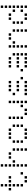

<svg xmlns="http://www.w3.org/2000/svg" viewBox="2050 -2770 700 4840"><g transform="rotate(-90 2400.0 -350.0)"><path d="M121 -680Q120 -680 120 -680Q120 -680 120 -679V-621Q120 -620 120 -620Q120 -620 121 -620H179Q180 -620 180 -620Q180 -620 180 -621V-679Q180 -680 180 -680Q180 -680 179 -680ZM121 -580Q120 -580 120 -580Q120 -580 120 -579V-521Q120 -520 120 -520Q120 -520 121 -520H179Q180 -520 180 -520Q180 -520 180 -521V-579Q180 -580 180 -580Q180 -580 179 -580ZM21 -480Q20 -480 20 -480Q20 -480 20 -479V-421Q20 -420 20 -420Q20 -420 21 -420H79Q80 -420 80 -420Q80 -420 80 -421V-479Q80 -480 80 -480Q80 -480 79 -480ZM121 -480Q120 -480 120 -480Q120 -480 120 -479V-421Q120 -420 120 -420Q120 -420 121 -420H179Q180 -420 180 -420Q180 -420 180 -421V-479Q180 -480 180 -480Q180 -480 179 -480ZM221 -480Q220 -480 220 -480Q220 -480 220 -479V-421Q220 -420 220 -420Q220 -420 221 -420H279Q280 -420 280 -420Q280 -420 280 -421V-479Q280 -480 280 -480Q280 -480 279 -480ZM321 -480Q320 -480 320 -480Q320 -480 320 -479V-421Q320 -420 320 -420Q320 -420 321 -420H379Q380 -420 380 -420Q380 -420 380 -421V-479Q380 -480 380 -480Q380 -480 379 -480ZM121 -380Q120 -380 120 -380Q120 -380 120 -379V-321Q120 -320 120 -320Q120 -320 121 -320H179Q180 -320 180 -320Q180 -320 180 -321V-379Q180 -380 180 -380Q180 -380 179 -380ZM121 -280Q120 -280 120 -280Q120 -280 120 -279V-221Q120 -220 120 -220Q120 -220 121 -220H179Q180 -220 180 -220Q180 -220 180 -221V-279Q180 -280 180 -280Q180 -280 179 -280ZM121 -180Q120 -180 120 -180Q120 -180 120 -179V-121Q120 -120 120 -120Q120 -120 121 -120H179Q180 -120 180 -120Q180 -120 180 -121V-179Q180 -180 180 -180Q180 -180 179 -180ZM421 -180Q420 -180 420 -180Q420 -180 420 -179V-121Q420 -120 420 -120Q420 -120 421 -120H479Q480 -120 480 -120Q480 -120 480 -121V-179Q480 -180 480 -180Q480 -180 479 -180ZM221 -80Q220 -80 220 -80Q220 -80 220 -79V-21Q220 -20 220 -20Q220 -20 221 -20H279Q280 -20 280 -20Q280 -20 280 -21V-79Q280 -80 280 -80Q280 -80 279 -80ZM321 -80Q320 -80 320 -80Q320 -80 320 -79V-21Q320 -20 320 -20Q320 -20 321 -20H379Q380 -20 380 -20Q380 -20 380 -21V-79Q380 -80 380 -80Q380 -80 379 -80Z M621 -680Q620 -680 620 -680Q620 -680 620 -679V-621Q620 -620 620 -620Q620 -620 621 -620H679Q680 -620 680 -620Q680 -620 680 -621V-679Q680 -680 680 -680Q680 -680 679 -680ZM621 -580Q620 -580 620 -580Q620 -580 620 -579V-521Q620 -520 620 -520Q620 -520 621 -520H679Q680 -520 680 -520Q680 -520 680 -521V-579Q680 -580 680 -580Q680 -580 679 -580ZM621 -480Q620 -480 620 -480Q620 -480 620 -479V-421Q620 -420 620 -420Q620 -420 621 -420H679Q680 -420 680 -420Q680 -420 680 -421V-479Q680 -480 680 -480Q680 -480 679 -480ZM821 -480Q820 -480 820 -480Q820 -480 820 -479V-421Q820 -420 820 -420Q820 -420 821 -420H879Q880 -420 880 -420Q880 -420 880 -421V-479Q880 -480 880 -480Q880 -480 879 -480ZM921 -480Q920 -480 920 -480Q920 -480 920 -479V-421Q920 -420 920 -420Q920 -420 921 -420H979Q980 -420 980 -420Q980 -420 980 -421V-479Q980 -480 980 -480Q980 -480 979 -480ZM621 -380Q620 -380 620 -380Q620 -380 620 -379V-321Q620 -320 620 -320Q620 -320 621 -320H679Q680 -320 680 -320Q680 -320 680 -321V-379Q680 -380 680 -380Q680 -380 679 -380ZM721 -380Q720 -380 720 -380Q720 -380 720 -379V-321Q720 -320 720 -320Q720 -320 721 -320H779Q780 -320 780 -320Q780 -320 780 -321V-379Q780 -380 780 -380Q780 -380 779 -380ZM1021 -380Q1020 -380 1020 -380Q1020 -380 1020 -379V-321Q1020 -320 1020 -320Q1020 -320 1021 -320H1079Q1080 -320 1080 -320Q1080 -320 1080 -321V-379Q1080 -380 1080 -380Q1080 -380 1079 -380ZM621 -280Q620 -280 620 -280Q620 -280 620 -279V-221Q620 -220 620 -220Q620 -220 621 -220H679Q680 -220 680 -220Q680 -220 680 -221V-279Q680 -280 680 -280Q680 -280 679 -280ZM1021 -280Q1020 -280 1020 -280Q1020 -280 1020 -279V-221Q1020 -220 1020 -220Q1020 -220 1021 -220H1079Q1080 -220 1080 -220Q1080 -220 1080 -221V-279Q1080 -280 1080 -280Q1080 -280 1079 -280ZM621 -180Q620 -180 620 -180Q620 -180 620 -179V-121Q620 -120 620 -120Q620 -120 621 -120H679Q680 -120 680 -120Q680 -120 680 -121V-179Q680 -180 680 -180Q680 -180 679 -180ZM1021 -180Q1020 -180 1020 -180Q1020 -180 1020 -179V-121Q1020 -120 1020 -120Q1020 -120 1021 -120H1079Q1080 -120 1080 -120Q1080 -120 1080 -121V-179Q1080 -180 1080 -180Q1080 -180 1079 -180ZM621 -80Q620 -80 620 -80Q620 -80 620 -79V-21Q620 -20 620 -20Q620 -20 621 -20H679Q680 -20 680 -20Q680 -20 680 -21V-79Q680 -80 680 -80Q680 -80 679 -80ZM1021 -80Q1020 -80 1020 -80Q1020 -80 1020 -79V-21Q1020 -20 1020 -20Q1020 -20 1021 -20H1079Q1080 -20 1080 -20Q1080 -20 1080 -21V-79Q1080 -80 1080 -80Q1080 -80 1079 -80Z M1321 -480Q1320 -480 1320 -480Q1320 -480 1320 -479V-421Q1320 -420 1320 -420Q1320 -420 1321 -420H1379Q1380 -420 1380 -420Q1380 -420 1380 -421V-479Q1380 -480 1380 -480Q1380 -480 1379 -480ZM1421 -480Q1420 -480 1420 -480Q1420 -480 1420 -479V-421Q1420 -420 1420 -420Q1420 -420 1421 -420H1479Q1480 -420 1480 -420Q1480 -420 1480 -421V-479Q1480 -480 1480 -480Q1480 -480 1479 -480ZM1521 -480Q1520 -480 1520 -480Q1520 -480 1520 -479V-421Q1520 -420 1520 -420Q1520 -420 1521 -420H1579Q1580 -420 1580 -420Q1580 -420 1580 -421V-479Q1580 -480 1580 -480Q1580 -480 1579 -480ZM1221 -380Q1220 -380 1220 -380Q1220 -380 1220 -379V-321Q1220 -320 1220 -320Q1220 -320 1221 -320H1279Q1280 -320 1280 -320Q1280 -320 1280 -321V-379Q1280 -380 1280 -380Q1280 -380 1279 -380ZM1621 -380Q1620 -380 1620 -380Q1620 -380 1620 -379V-321Q1620 -320 1620 -320Q1620 -320 1621 -320H1679Q1680 -320 1680 -320Q1680 -320 1680 -321V-379Q1680 -380 1680 -380Q1680 -380 1679 -380ZM1221 -280Q1220 -280 1220 -280Q1220 -280 1220 -279V-221Q1220 -220 1220 -220Q1220 -220 1221 -220H1279Q1280 -220 1280 -220Q1280 -220 1280 -221V-279Q1280 -280 1280 -280Q1280 -280 1279 -280ZM1621 -280Q1620 -280 1620 -280Q1620 -280 1620 -279V-221Q1620 -220 1620 -220Q1620 -220 1621 -220H1679Q1680 -220 1680 -220Q1680 -220 1680 -221V-279Q1680 -280 1680 -280Q1680 -280 1679 -280ZM1221 -180Q1220 -180 1220 -180Q1220 -180 1220 -179V-121Q1220 -120 1220 -120Q1220 -120 1221 -120H1279Q1280 -120 1280 -120Q1280 -120 1280 -121V-179Q1280 -180 1280 -180Q1280 -180 1279 -180ZM1621 -180Q1620 -180 1620 -180Q1620 -180 1620 -179V-121Q1620 -120 1620 -120Q1620 -120 1621 -120H1679Q1680 -120 1680 -120Q1680 -120 1680 -121V-179Q1680 -180 1680 -180Q1680 -180 1679 -180ZM1321 -80Q1320 -80 1320 -80Q1320 -80 1320 -79V-21Q1320 -20 1320 -20Q1320 -20 1321 -20H1379Q1380 -20 1380 -20Q1380 -20 1380 -21V-79Q1380 -80 1380 -80Q1380 -80 1379 -80ZM1421 -80Q1420 -80 1420 -80Q1420 -80 1420 -79V-21Q1420 -20 1420 -20Q1420 -20 1421 -20H1479Q1480 -20 1480 -20Q1480 -20 1480 -21V-79Q1480 -80 1480 -80Q1480 -80 1479 -80ZM1521 -80Q1520 -80 1520 -80Q1520 -80 1520 -79V-21Q1520 -20 1520 -20Q1520 -20 1521 -20H1579Q1580 -20 1580 -20Q1580 -20 1580 -21V-79Q1580 -80 1580 -80Q1580 -80 1579 -80Z M1821 -480Q1820 -480 1820 -480Q1820 -480 1820 -479V-421Q1820 -420 1820 -420Q1820 -420 1821 -420H1879Q1880 -420 1880 -420Q1880 -420 1880 -421V-479Q1880 -480 1880 -480Q1880 -480 1879 -480ZM2221 -480Q2220 -480 2220 -480Q2220 -480 2220 -479V-421Q2220 -420 2220 -420Q2220 -420 2221 -420H2279Q2280 -420 2280 -420Q2280 -420 2280 -421V-479Q2280 -480 2280 -480Q2280 -480 2279 -480ZM1821 -380Q1820 -380 1820 -380Q1820 -380 1820 -379V-321Q1820 -320 1820 -320Q1820 -320 1821 -320H1879Q1880 -320 1880 -320Q1880 -320 1880 -321V-379Q1880 -380 1880 -380Q1880 -380 1879 -380ZM2221 -380Q2220 -380 2220 -380Q2220 -380 2220 -379V-321Q2220 -320 2220 -320Q2220 -320 2221 -320H2279Q2280 -320 2280 -320Q2280 -320 2280 -321V-379Q2280 -380 2280 -380Q2280 -380 2279 -380ZM1821 -280Q1820 -280 1820 -280Q1820 -280 1820 -279V-221Q1820 -220 1820 -220Q1820 -220 1821 -220H1879Q1880 -220 1880 -220Q1880 -220 1880 -221V-279Q1880 -280 1880 -280Q1880 -280 1879 -280ZM2221 -280Q2220 -280 2220 -280Q2220 -280 2220 -279V-221Q2220 -220 2220 -220Q2220 -220 2221 -220H2279Q2280 -220 2280 -220Q2280 -220 2280 -221V-279Q2280 -280 2280 -280Q2280 -280 2279 -280ZM1821 -180Q1820 -180 1820 -180Q1820 -180 1820 -179V-121Q1820 -120 1820 -120Q1820 -120 1821 -120H1879Q1880 -120 1880 -120Q1880 -120 1880 -121V-179Q1880 -180 1880 -180Q1880 -180 1879 -180ZM2121 -180Q2120 -180 2120 -180Q2120 -180 2120 -179V-121Q2120 -120 2120 -120Q2120 -120 2121 -120H2179Q2180 -120 2180 -120Q2180 -120 2180 -121V-179Q2180 -180 2180 -180Q2180 -180 2179 -180ZM2221 -180Q2220 -180 2220 -180Q2220 -180 2220 -179V-121Q2220 -120 2220 -120Q2220 -120 2221 -120H2279Q2280 -120 2280 -120Q2280 -120 2280 -121V-179Q2280 -180 2280 -180Q2280 -180 2279 -180ZM1921 -80Q1920 -80 1920 -80Q1920 -80 1920 -79V-21Q1920 -20 1920 -20Q1920 -20 1921 -20H1979Q1980 -20 1980 -20Q1980 -20 1980 -21V-79Q1980 -80 1980 -80Q1980 -80 1979 -80ZM2021 -80Q2020 -80 2020 -80Q2020 -80 2020 -79V-21Q2020 -20 2020 -20Q2020 -20 2021 -20H2079Q2080 -20 2080 -20Q2080 -20 2080 -21V-79Q2080 -80 2080 -80Q2080 -80 2079 -80ZM2221 -80Q2220 -80 2220 -80Q2220 -80 2220 -79V-21Q2220 -20 2220 -20Q2220 -20 2221 -20H2279Q2280 -20 2280 -20Q2280 -20 2280 -21V-79Q2280 -80 2280 -80Q2280 -80 2279 -80Z M2521 -480Q2520 -480 2520 -480Q2520 -480 2520 -479V-421Q2520 -420 2520 -420Q2520 -420 2521 -420H2579Q2580 -420 2580 -420Q2580 -420 2580 -421V-479Q2580 -480 2580 -480Q2580 -480 2579 -480ZM2621 -480Q2620 -480 2620 -480Q2620 -480 2620 -479V-421Q2620 -420 2620 -420Q2620 -420 2621 -420H2679Q2680 -420 2680 -420Q2680 -420 2680 -421V-479Q2680 -480 2680 -480Q2680 -480 2679 -480ZM2721 -480Q2720 -480 2720 -480Q2720 -480 2720 -479V-421Q2720 -420 2720 -420Q2720 -420 2721 -420H2779Q2780 -420 2780 -420Q2780 -420 2780 -421V-479Q2780 -480 2780 -480Q2780 -480 2779 -480ZM2421 -380Q2420 -380 2420 -380Q2420 -380 2420 -379V-321Q2420 -320 2420 -320Q2420 -320 2421 -320H2479Q2480 -320 2480 -320Q2480 -320 2480 -321V-379Q2480 -380 2480 -380Q2480 -380 2479 -380ZM2521 -280Q2520 -280 2520 -280Q2520 -280 2520 -279V-221Q2520 -220 2520 -220Q2520 -220 2521 -220H2579Q2580 -220 2580 -220Q2580 -220 2580 -221V-279Q2580 -280 2580 -280Q2580 -280 2579 -280ZM2621 -280Q2620 -280 2620 -280Q2620 -280 2620 -279V-221Q2620 -220 2620 -220Q2620 -220 2621 -220H2679Q2680 -220 2680 -220Q2680 -220 2680 -221V-279Q2680 -280 2680 -280Q2680 -280 2679 -280ZM2721 -280Q2720 -280 2720 -280Q2720 -280 2720 -279V-221Q2720 -220 2720 -220Q2720 -220 2721 -220H2779Q2780 -220 2780 -220Q2780 -220 2780 -221V-279Q2780 -280 2780 -280Q2780 -280 2779 -280ZM2821 -180Q2820 -180 2820 -180Q2820 -180 2820 -179V-121Q2820 -120 2820 -120Q2820 -120 2821 -120H2879Q2880 -120 2880 -120Q2880 -120 2880 -121V-179Q2880 -180 2880 -180Q2880 -180 2879 -180ZM2421 -80Q2420 -80 2420 -80Q2420 -80 2420 -79V-21Q2420 -20 2420 -20Q2420 -20 2421 -20H2479Q2480 -20 2480 -20Q2480 -20 2480 -21V-79Q2480 -80 2480 -80Q2480 -80 2479 -80ZM2521 -80Q2520 -80 2520 -80Q2520 -80 2520 -79V-21Q2520 -20 2520 -20Q2520 -20 2521 -20H2579Q2580 -20 2580 -20Q2580 -20 2580 -21V-79Q2580 -80 2580 -80Q2580 -80 2579 -80ZM2621 -80Q2620 -80 2620 -80Q2620 -80 2620 -79V-21Q2620 -20 2620 -20Q2620 -20 2621 -20H2679Q2680 -20 2680 -20Q2680 -20 2680 -21V-79Q2680 -80 2680 -80Q2680 -80 2679 -80ZM2721 -80Q2720 -80 2720 -80Q2720 -80 2720 -79V-21Q2720 -20 2720 -20Q2720 -20 2721 -20H2779Q2780 -20 2780 -20Q2780 -20 2780 -21V-79Q2780 -80 2780 -80Q2780 -80 2779 -80Z M3121 -480Q3120 -480 3120 -480Q3120 -480 3120 -479V-421Q3120 -420 3120 -420Q3120 -420 3121 -420H3179Q3180 -420 3180 -420Q3180 -420 3180 -421V-479Q3180 -480 3180 -480Q3180 -480 3179 -480ZM3221 -480Q3220 -480 3220 -480Q3220 -480 3220 -479V-421Q3220 -420 3220 -420Q3220 -420 3221 -420H3279Q3280 -420 3280 -420Q3280 -420 3280 -421V-479Q3280 -480 3280 -480Q3280 -480 3279 -480ZM3321 -480Q3320 -480 3320 -480Q3320 -480 3320 -479V-421Q3320 -420 3320 -420Q3320 -420 3321 -420H3379Q3380 -420 3380 -420Q3380 -420 3380 -421V-479Q3380 -480 3380 -480Q3380 -480 3379 -480ZM3421 -380Q3420 -380 3420 -380Q3420 -380 3420 -379V-321Q3420 -320 3420 -320Q3420 -320 3421 -320H3479Q3480 -320 3480 -320Q3480 -320 3480 -321V-379Q3480 -380 3480 -380Q3480 -380 3479 -380ZM3121 -280Q3120 -280 3120 -280Q3120 -280 3120 -279V-221Q3120 -220 3120 -220Q3120 -220 3121 -220H3179Q3180 -220 3180 -220Q3180 -220 3180 -221V-279Q3180 -280 3180 -280Q3180 -280 3179 -280ZM3221 -280Q3220 -280 3220 -280Q3220 -280 3220 -279V-221Q3220 -220 3220 -220Q3220 -220 3221 -220H3279Q3280 -220 3280 -220Q3280 -220 3280 -221V-279Q3280 -280 3280 -280Q3280 -280 3279 -280ZM3321 -280Q3320 -280 3320 -280Q3320 -280 3320 -279V-221Q3320 -220 3320 -220Q3320 -220 3321 -220H3379Q3380 -220 3380 -220Q3380 -220 3380 -221V-279Q3380 -280 3380 -280Q3380 -280 3379 -280ZM3421 -280Q3420 -280 3420 -280Q3420 -280 3420 -279V-221Q3420 -220 3420 -220Q3420 -220 3421 -220H3479Q3480 -220 3480 -220Q3480 -220 3480 -221V-279Q3480 -280 3480 -280Q3480 -280 3479 -280ZM3021 -180Q3020 -180 3020 -180Q3020 -180 3020 -179V-121Q3020 -120 3020 -120Q3020 -120 3021 -120H3079Q3080 -120 3080 -120Q3080 -120 3080 -121V-179Q3080 -180 3080 -180Q3080 -180 3079 -180ZM3421 -180Q3420 -180 3420 -180Q3420 -180 3420 -179V-121Q3420 -120 3420 -120Q3420 -120 3421 -120H3479Q3480 -120 3480 -120Q3480 -120 3480 -121V-179Q3480 -180 3480 -180Q3480 -180 3479 -180ZM3121 -80Q3120 -80 3120 -80Q3120 -80 3120 -79V-21Q3120 -20 3120 -20Q3120 -20 3121 -20H3179Q3180 -20 3180 -20Q3180 -20 3180 -21V-79Q3180 -80 3180 -80Q3180 -80 3179 -80ZM3221 -80Q3220 -80 3220 -80Q3220 -80 3220 -79V-21Q3220 -20 3220 -20Q3220 -20 3221 -20H3279Q3280 -20 3280 -20Q3280 -20 3280 -21V-79Q3280 -80 3280 -80Q3280 -80 3279 -80ZM3321 -80Q3320 -80 3320 -80Q3320 -80 3320 -79V-21Q3320 -20 3320 -20Q3320 -20 3321 -20H3379Q3380 -20 3380 -20Q3380 -20 3380 -21V-79Q3380 -80 3380 -80Q3380 -80 3379 -80ZM3421 -80Q3420 -80 3420 -80Q3420 -80 3420 -79V-21Q3420 -20 3420 -20Q3420 -20 3421 -20H3479Q3480 -20 3480 -20Q3480 -20 3480 -21V-79Q3480 -80 3480 -80Q3480 -80 3479 -80Z M3621 -480Q3620 -480 3620 -480Q3620 -480 3620 -479V-421Q3620 -420 3620 -420Q3620 -420 3621 -420H3679Q3680 -420 3680 -420Q3680 -420 3680 -421V-479Q3680 -480 3680 -480Q3680 -480 3679 -480ZM3821 -480Q3820 -480 3820 -480Q3820 -480 3820 -479V-421Q3820 -420 3820 -420Q3820 -420 3821 -420H3879Q3880 -420 3880 -420Q3880 -420 3880 -421V-479Q3880 -480 3880 -480Q3880 -480 3879 -480ZM3921 -480Q3920 -480 3920 -480Q3920 -480 3920 -479V-421Q3920 -420 3920 -420Q3920 -420 3921 -420H3979Q3980 -420 3980 -420Q3980 -420 3980 -421V-479Q3980 -480 3980 -480Q3980 -480 3979 -480ZM3621 -380Q3620 -380 3620 -380Q3620 -380 3620 -379V-321Q3620 -320 3620 -320Q3620 -320 3621 -320H3679Q3680 -320 3680 -320Q3680 -320 3680 -321V-379Q3680 -380 3680 -380Q3680 -380 3679 -380ZM3721 -380Q3720 -380 3720 -380Q3720 -380 3720 -379V-321Q3720 -320 3720 -320Q3720 -320 3721 -320H3779Q3780 -320 3780 -320Q3780 -320 3780 -321V-379Q3780 -380 3780 -380Q3780 -380 3779 -380ZM4021 -380Q4020 -380 4020 -380Q4020 -380 4020 -379V-321Q4020 -320 4020 -320Q4020 -320 4021 -320H4079Q4080 -320 4080 -320Q4080 -320 4080 -321V-379Q4080 -380 4080 -380Q4080 -380 4079 -380ZM3621 -280Q3620 -280 3620 -280Q3620 -280 3620 -279V-221Q3620 -220 3620 -220Q3620 -220 3621 -220H3679Q3680 -220 3680 -220Q3680 -220 3680 -221V-279Q3680 -280 3680 -280Q3680 -280 3679 -280ZM4021 -280Q4020 -280 4020 -280Q4020 -280 4020 -279V-221Q4020 -220 4020 -220Q4020 -220 4021 -220H4079Q4080 -220 4080 -220Q4080 -220 4080 -221V-279Q4080 -280 4080 -280Q4080 -280 4079 -280ZM3621 -180Q3620 -180 3620 -180Q3620 -180 3620 -179V-121Q3620 -120 3620 -120Q3620 -120 3621 -120H3679Q3680 -120 3680 -120Q3680 -120 3680 -121V-179Q3680 -180 3680 -180Q3680 -180 3679 -180ZM4021 -180Q4020 -180 4020 -180Q4020 -180 4020 -179V-121Q4020 -120 4020 -120Q4020 -120 4021 -120H4079Q4080 -120 4080 -120Q4080 -120 4080 -121V-179Q4080 -180 4080 -180Q4080 -180 4079 -180ZM3621 -80Q3620 -80 3620 -80Q3620 -80 3620 -79V-21Q3620 -20 3620 -20Q3620 -20 3621 -20H3679Q3680 -20 3680 -20Q3680 -20 3680 -21V-79Q3680 -80 3680 -80Q3680 -80 3679 -80ZM4021 -80Q4020 -80 4020 -80Q4020 -80 4020 -79V-21Q4020 -20 4020 -20Q4020 -20 4021 -20H4079Q4080 -20 4080 -20Q4080 -20 4080 -21V-79Q4080 -80 4080 -80Q4080 -80 4079 -80Z M4621 -680Q4620 -680 4620 -680Q4620 -680 4620 -679V-621Q4620 -620 4620 -620Q4620 -620 4621 -620H4679Q4680 -620 4680 -620Q4680 -620 4680 -621V-679Q4680 -680 4680 -680Q4680 -680 4679 -680ZM4621 -580Q4620 -580 4620 -580Q4620 -580 4620 -579V-521Q4620 -520 4620 -520Q4620 -520 4621 -520H4679Q4680 -520 4680 -520Q4680 -520 4680 -521V-579Q4680 -580 4680 -580Q4680 -580 4679 -580ZM4321 -480Q4320 -480 4320 -480Q4320 -480 4320 -479V-421Q4320 -420 4320 -420Q4320 -420 4321 -420H4379Q4380 -420 4380 -420Q4380 -420 4380 -421V-479Q4380 -480 4380 -480Q4380 -480 4379 -480ZM4421 -480Q4420 -480 4420 -480Q4420 -480 4420 -479V-421Q4420 -420 4420 -420Q4420 -420 4421 -420H4479Q4480 -420 4480 -420Q4480 -420 4480 -421V-479Q4480 -480 4480 -480Q4480 -480 4479 -480ZM4621 -480Q4620 -480 4620 -480Q4620 -480 4620 -479V-421Q4620 -420 4620 -420Q4620 -420 4621 -420H4679Q4680 -420 4680 -420Q4680 -420 4680 -421V-479Q4680 -480 4680 -480Q4680 -480 4679 -480ZM4221 -380Q4220 -380 4220 -380Q4220 -380 4220 -379V-321Q4220 -320 4220 -320Q4220 -320 4221 -320H4279Q4280 -320 4280 -320Q4280 -320 4280 -321V-379Q4280 -380 4280 -380Q4280 -380 4279 -380ZM4521 -380Q4520 -380 4520 -380Q4520 -380 4520 -379V-321Q4520 -320 4520 -320Q4520 -320 4521 -320H4579Q4580 -320 4580 -320Q4580 -320 4580 -321V-379Q4580 -380 4580 -380Q4580 -380 4579 -380ZM4621 -380Q4620 -380 4620 -380Q4620 -380 4620 -379V-321Q4620 -320 4620 -320Q4620 -320 4621 -320H4679Q4680 -320 4680 -320Q4680 -320 4680 -321V-379Q4680 -380 4680 -380Q4680 -380 4679 -380ZM4221 -280Q4220 -280 4220 -280Q4220 -280 4220 -279V-221Q4220 -220 4220 -220Q4220 -220 4221 -220H4279Q4280 -220 4280 -220Q4280 -220 4280 -221V-279Q4280 -280 4280 -280Q4280 -280 4279 -280ZM4621 -280Q4620 -280 4620 -280Q4620 -280 4620 -279V-221Q4620 -220 4620 -220Q4620 -220 4621 -220H4679Q4680 -220 4680 -220Q4680 -220 4680 -221V-279Q4680 -280 4680 -280Q4680 -280 4679 -280ZM4221 -180Q4220 -180 4220 -180Q4220 -180 4220 -179V-121Q4220 -120 4220 -120Q4220 -120 4221 -120H4279Q4280 -120 4280 -120Q4280 -120 4280 -121V-179Q4280 -180 4280 -180Q4280 -180 4279 -180ZM4521 -180Q4520 -180 4520 -180Q4520 -180 4520 -179V-121Q4520 -120 4520 -120Q4520 -120 4521 -120H4579Q4580 -120 4580 -120Q4580 -120 4580 -121V-179Q4580 -180 4580 -180Q4580 -180 4579 -180ZM4621 -180Q4620 -180 4620 -180Q4620 -180 4620 -179V-121Q4620 -120 4620 -120Q4620 -120 4621 -120H4679Q4680 -120 4680 -120Q4680 -120 4680 -121V-179Q4680 -180 4680 -180Q4680 -180 4679 -180ZM4321 -80Q4320 -80 4320 -80Q4320 -80 4320 -79V-21Q4320 -20 4320 -20Q4320 -20 4321 -20H4379Q4380 -20 4380 -20Q4380 -20 4380 -21V-79Q4380 -80 4380 -80Q4380 -80 4379 -80ZM4421 -80Q4420 -80 4420 -80Q4420 -80 4420 -79V-21Q4420 -20 4420 -20Q4420 -20 4421 -20H4479Q4480 -20 4480 -20Q4480 -20 4480 -21V-79Q4480 -80 4480 -80Q4480 -80 4479 -80ZM4621 -80Q4620 -80 4620 -80Q4620 -80 4620 -79V-21Q4620 -20 4620 -20Q4620 -20 4621 -20H4679Q4680 -20 4680 -20Q4680 -20 4680 -21V-79Q4680 -80 4680 -80Q4680 -80 4679 -80Z"/></g></svg>

Font: Doto Medium
Style: Regular
Weight: 500
Monospace: yes
Version: Version 1.000